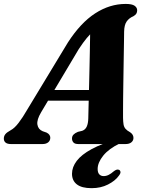

<svg xmlns="http://www.w3.org/2000/svg" viewBox="-49 -733 754 977"><path d="M554.3 -26.1 560.4 -3Q504.8 23.6 476.3 59Q447.9 94.4 447.9 126.9Q447.9 145.2 456.3 154.2Q464.7 163.1 478.4 163.1Q491.5 163.1 504.2 156.7Q516.9 150.2 528.8 139.5Q536.4 133.5 542.6 131.1Q548.9 128.6 555.2 130.7Q561.7 132.3 563.8 140.5Q566 148.7 555.2 161.9Q537.1 187.3 500.4 205.9Q463.8 224.5 417.1 224.5Q366.8 224.5 342.1 205.2Q317.4 186 317.4 151.2Q317.4 117.4 341.4 85.7Q365.3 54 417.5 25.6Q469.8 -2.9 554.3 -26.1ZM160.3 -161.8Q137.4 -123.5 141.3 -99.1Q145.2 -74.8 168.2 -65.2L187.6 -58.5Q198.3 -53.2 202.6 -46.3Q206.9 -39.5 206.9 -32.3Q206.9 -17.4 196.2 -8.7Q185.6 0 167.5 0H6.4Q-11.4 0 -20.5 -7.3Q-29.5 -14.7 -29.5 -27.8Q-29.5 -40 -22.3 -49.5Q-15.2 -59.1 6.4 -71Q24.7 -80.5 45.8 -108Q66.9 -135.6 88.4 -173.1L296.4 -516.7Q361.1 -617 435.3 -665Q509.4 -713 590.4 -713Q622.7 -713 635.8 -703.8Q649 -694.5 649 -680.5Q649 -670.5 644.6 -663.5Q640.2 -656.5 629.8 -650.4Q608.1 -641.4 595.6 -623.8Q583.2 -606.2 582.6 -571.8Q582.6 -554 582 -524.8Q581.5 -495.6 580.9 -459.3Q580.3 -423 579.7 -383.2Q579.1 -343.4 578.5 -304.4Q577.9 -265.4 577.5 -231.1Q577.2 -196.8 577.1 -171.1Q577.1 -145.5 577.1 -132.9Q577.5 -112.9 579.7 -99.9Q581.9 -86.9 589.5 -77.8Q597.1 -68.8 613.4 -59.8Q630.1 -48.5 630.1 -31.3Q630.1 -17.8 619.6 -8.9Q609.1 0 589.8 0H349.7Q331.7 0 324.6 -8.2Q317.4 -16.5 317.4 -28Q317.4 -40.2 325.1 -48.1Q332.7 -56 347.5 -62.1L369.2 -67.3Q385.3 -73 392.5 -89.1Q399.7 -105.3 400.2 -130Q400.7 -147.8 401.3 -176.3Q401.9 -204.8 402.9 -240.4Q403.9 -276 404.8 -315.6Q405.6 -355.2 406.6 -395.7Q407.6 -436.1 408.2 -473.9Q408.8 -511.6 409.4 -543.8Q409.9 -575.9 409.9 -598.7L448.7 -588Q437.5 -582.3 423.9 -571.4Q410.2 -560.4 392.9 -539.8Q375.6 -519.2 352.1 -483.7ZM156.6 -220.7 167.8 -274.9H452.5L447.7 -220.7Z"/></svg>

Font: Fraunces
Style: Italic
Weight: 900
Italic angle: -16°
Version: Version 1.000;[0bf87f6ff]